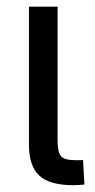

<svg xmlns="http://www.w3.org/2000/svg" viewBox="-20 -542 280 563"><path d="M194.8 1Q125.5 1 95.2 -27.1Q64.9 -55.2 64.9 -117.2V-522.5H148.9V-128.9Q148.9 -95.2 159.2 -83.7Q169.4 -72.3 200.2 -72.3Q206.5 -72.3 212.9 -72.3Q219.2 -72.3 223.6 -72.8L227.5 -1Q220.2 0 211.7 0.5Q203.1 1 194.8 1Z"/></svg>

Font: Inter 28pt
Style: Regular
Weight: 400
Designer: Rasmus Andersson
Foundry: rsms
Version: Version 4.001;git-66647c0bb